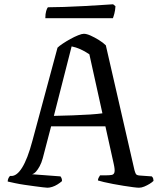

<svg xmlns="http://www.w3.org/2000/svg" viewBox="-20 -878 750 898"><path d="M202 0Q197 0 180.5 -2Q164 -4 141.5 -7Q119 -10 95 -13.5Q71 -17 50 -21.5Q29 -26 16 -29Q16 -37 19.5 -44.5Q23 -52 27 -55H34Q46 -55 58.5 -64.5Q71 -74 83.5 -94Q96 -114 108 -145Q120 -176 132 -221L249 -655Q257 -663 273.5 -674Q290 -685 309 -695.5Q328 -706 345.5 -713Q363 -720 372 -720Q385 -720 404 -711.5Q423 -703 443 -690.5Q463 -678 475 -666L609 -82Q612 -71 615.5 -64.5Q619 -58 634 -57L690 -53Q692 -50 694.5 -47.5Q697 -45 698 -32Q691 -25 679.5 -18Q668 -11 655 -5.5Q642 0 630 0Q622 0 602.5 -2.5Q583 -5 558 -9Q533 -13 509 -17.5Q485 -22 466 -26.5Q447 -31 438 -34Q438 -41 442 -48Q446 -55 448 -58H476Q493 -58 503 -60Q513 -62 515.5 -73Q518 -84 512 -111L473 -287H219L180 -138Q174 -116 165.5 -100.5Q157 -85 148.5 -75.5Q140 -66 130 -63L263 -53Q265 -51 267.5 -45.5Q270 -40 270 -31Q261 -23 249 -15.5Q237 -8 224.5 -4Q212 0 202 0ZM232 -336Q276 -337 320.5 -338.5Q365 -340 402 -342.5Q439 -345 459 -348L398 -624Q376 -639 355.5 -648Q335 -657 315 -661ZM192 -793Q192 -813 196 -826.5Q200 -840 204 -844Q235 -844 279.5 -845.5Q324 -847 370.5 -849.5Q417 -852 454.5 -854.5Q492 -857 509 -858L520 -849Q519 -830 515 -815Q511 -800 508 -793Z"/></svg>

Font: Texturina Medium 12pt Light
Style: Regular
Weight: 300
Version: Version 1.002